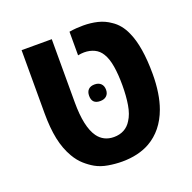

<svg xmlns="http://www.w3.org/2000/svg" viewBox="-117 -758 883 884"><g transform="rotate(-20 324.5 -316.0)"><path d="M335.9 9.3Q302.7 9.3 268.1 3.4Q233.4 -2.4 206.5 -17.6Q184.1 -30.3 162.1 -49.8Q140.1 -69.3 122.6 -99.1Q97.7 -141.6 86.4 -195.8Q75.2 -250 75.2 -321.8V-631.3H223.1V-321.8Q223.1 -261.2 232.4 -218Q241.7 -174.8 260.3 -148.9Q273.9 -129.9 293.7 -119.9Q313.5 -109.9 338.9 -109.9Q367.2 -109.9 388.7 -121.6Q410.2 -133.3 423.8 -155.8Q441.9 -183.1 449 -225.8Q456.1 -268.6 456.1 -321.3Q456.1 -373 449.5 -413.8Q442.9 -454.6 427.2 -480Q413.6 -502.4 391.4 -512.9Q369.1 -523.4 341.8 -523.4Q334 -523.4 326.7 -522.5Q319.3 -521.5 311.5 -520V-635.7Q329.6 -638.7 346.7 -639.9Q363.8 -641.1 380.4 -641.1Q416.5 -641.1 450 -633.1Q483.4 -625 510.7 -605.5Q529.8 -593.3 544.9 -574.7Q560.1 -556.2 570.8 -531.7Q587.9 -494.6 596.4 -442.1Q605 -389.6 605 -321.8Q605 -273.9 598.6 -232.2Q592.3 -190.4 579.6 -155.8Q563 -110.4 536.1 -77.1Q509.3 -43.9 472.7 -22.9Q444.3 -6.8 409.9 1.2Q375.5 9.3 335.9 9.3ZM335.9 -287.1Q295.4 -287.1 295.4 -327.1Q295.4 -347.2 306.2 -357.7Q316.9 -368.2 336.4 -368.2Q356.4 -368.2 367.4 -357.2Q378.4 -346.2 378.4 -327.1Q378.4 -308.6 367.2 -297.9Q356 -287.1 335.9 -287.1Z"/></g></svg>

Font: Wonky
Style: Regular
Weight: 400
Designer: Monotype Design Team
Foundry: Monotype Imaging Inc.
Version: Version 3.000